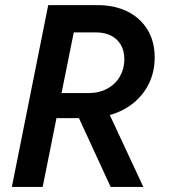

<svg xmlns="http://www.w3.org/2000/svg" viewBox="-20 -740 674 760"><path d="M170.9 -719.7H367.2Q432.1 -719.7 483.2 -695.1Q534.2 -670.4 563.2 -623.5Q592.3 -576.7 592.3 -512.7Q592.3 -457 570.3 -410.9Q548.3 -364.7 508.3 -332.3Q468.3 -299.8 414.6 -284.7L547.4 0H418L292.5 -272.5H203.6L148.9 0H26.9ZM331.1 -371.6Q372.6 -371.6 404.8 -389.2Q437 -406.7 454.6 -437.3Q472.2 -467.8 472.2 -505.4Q472.2 -540 457.5 -564Q442.9 -587.9 417.5 -599.9Q392.1 -611.8 360.4 -611.8H272L223.6 -371.6Z"/></svg>

Font: Reddit Sans Fudge SmBold Italic
Style: Regular
Weight: 600
Italic angle: -11.25°
Designer: Stephen Hutchings
Version: Version 1.013